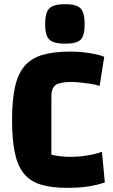

<svg xmlns="http://www.w3.org/2000/svg" viewBox="-20 -888 545 923"><path d="M484 -11Q446 2 403 8.5Q360 15 302 15Q226 15 175 -1Q124 -17 94 -54.5Q64 -92 51 -155Q38 -218 38 -312Q38 -406 52 -469.5Q66 -533 98 -570.5Q130 -608 184 -624Q238 -640 319 -640Q346 -640 377.5 -637Q409 -634 437 -628Q465 -622 481 -615L459 -475Q438 -482 413 -485.5Q388 -489 364.5 -491.5Q341 -494 325 -494Q270 -494 248.5 -480Q227 -466 227 -423V-144Q250 -139 272 -136.5Q294 -134 316 -134Q357 -134 398 -140.5Q439 -147 470 -158ZM293 -678Q238 -678 217.5 -697.5Q197 -717 197 -772Q197 -828 217.5 -848Q238 -868 293 -868Q347 -868 367 -848Q387 -828 387 -772Q387 -717 368 -697.5Q349 -678 293 -678Z"/></svg>

Font: Changa
Style: Bold
Weight: 700
Designer: Eduardo Rodriguez Tunni
Foundry: Eduardo Rodriguez Tunni
Version: Version 3.002; ttfautohint (v1.8.2)